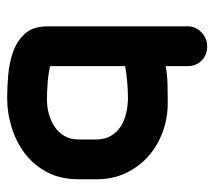

<svg xmlns="http://www.w3.org/2000/svg" viewBox="-52 -552 613 550"><g transform="rotate(90 255.0 -276.5)"><path d="M493 -194Q493 -144 473.5 -106Q454 -68 421.5 -42.5Q389 -17 346.5 -3.5Q304 10 259 10Q230 10 194.5 7Q159 4 128 -7Q97 -18 76 -41Q55 -64 55 -105V-507Q55 -530 72 -546.5Q89 -563 112 -563Q137 -563 153 -547Q169 -531 169 -506V-444Q197 -449 225 -449.5Q253 -450 275 -450Q318 -450 357.5 -435.5Q397 -421 427 -394.5Q457 -368 475 -330.5Q493 -293 493 -247ZM379 -246Q379 -270 368.5 -287.5Q358 -305 341.5 -315.5Q325 -326 303.5 -331Q282 -336 261 -336Q240 -336 215.5 -334Q191 -332 169 -328V-113Q190 -108 217 -106Q244 -104 265 -104Q286 -104 306 -109.5Q326 -115 342.5 -126Q359 -137 369 -154Q379 -171 379 -194Z"/></g></svg>

Font: VDS
Style: Bold
Weight: 700
Designer: artmaker
Foundry: artmaker
Version: Version 1.000 2009 initial release